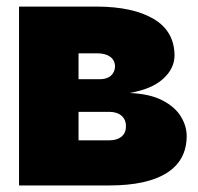

<svg xmlns="http://www.w3.org/2000/svg" viewBox="-20 -566 603 586"><path d="M38.1 0V-545.9H276.4Q386.2 -545.4 449.2 -508.1Q512.2 -470.7 512.7 -396.5Q512.2 -356 477.1 -324.7Q441.9 -293.5 375 -282.2Q436.5 -279.8 475.1 -260Q513.7 -240.2 531.7 -210.9Q549.8 -181.6 549.8 -150.4Q549.3 -76.2 489 -38.1Q428.7 0 313.5 0ZM219.7 -324.2H282.2Q305.2 -323.7 317.9 -334.5Q330.6 -345.2 331.1 -363.3Q330.6 -382.3 316.2 -392.8Q301.8 -403.3 276.4 -403.3H219.7ZM219.7 -137.7H313.5Q337.4 -137.7 351.1 -149.2Q364.7 -160.6 364.3 -180.7Q364.7 -200.7 351.1 -212.6Q337.4 -224.6 313.5 -224.6H219.7Z"/></svg>

Font: Inter Tight Black
Style: Regular
Weight: 900
Designer: Rasmus Andersson
Foundry: rsms
Version: Version 3.004; ttfautohint (v1.8.4.7-5d5b)